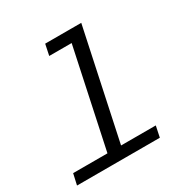

<svg xmlns="http://www.w3.org/2000/svg" viewBox="-167 -874 984 1014"><g transform="rotate(-30 325.0 -366.5)"><path d="M225 0 381 -733H464L308 0ZM15 0 30 -67H534L520 0ZM230 -666 244 -733H422L408 -666Z"/></g></svg>

Font: Azeret Mono Thin Light
Style: Italic
Weight: 300
Italic angle: -12°
Version: Version 1.002